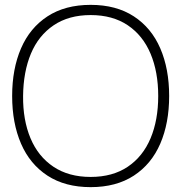

<svg xmlns="http://www.w3.org/2000/svg" viewBox="-20 -755 746 790"><path d="M30 -360Q30 -471.5 66.5 -556Q103 -640.5 175.5 -687.8Q248 -735 353 -735Q458 -735 530.5 -687.8Q603 -640.5 639.5 -556Q676 -471.5 676 -360Q676 -248.5 639.5 -164Q603 -79.5 530.5 -32.2Q458 15 353 15Q248 15 175.5 -32.2Q103 -79.5 66.5 -164Q30 -248.5 30 -360ZM631 -360Q631 -459 599.5 -534Q568 -609 505.8 -651Q443.5 -693 353 -693Q263 -693 200.8 -651Q138.5 -609 107.2 -534.2Q76 -459.5 75 -360Q74 -261.5 105.5 -186.2Q137 -111 199.8 -69Q262.5 -27 353 -27Q443.5 -27 505.8 -69Q568 -111 599.5 -186Q631 -261 631 -360Z"/></svg>

Font: Tap Sans
Style: Regular
Weight: 400
Designer: Tap Payments
Foundry: Tap Payments
Version: Version 1.001;Glyphs 3.1.2 (3151)